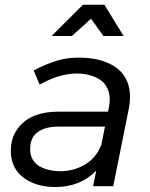

<svg xmlns="http://www.w3.org/2000/svg" viewBox="-20 -766 618 790"><path d="M446 0H363L376 -64Q310.5 3.5 208 3.5Q180.5 3.5 154.5 -1.5Q128.5 -6.5 104.8 -18Q81 -29.5 63.2 -46.5Q45.5 -63.5 35 -88.5Q24.5 -113.5 24.5 -144.5Q24.5 -198.5 52.2 -236Q80 -273.5 122.2 -290Q164.5 -306.5 216.5 -306.5H424.5L428 -324Q431.5 -342.5 431.5 -356Q431.5 -385 420 -406.5Q408.5 -428 388.5 -440Q368.5 -452 345 -457.8Q321.5 -463.5 295 -463.5Q225 -463.5 143 -418L118.5 -476.5Q169.5 -502.5 212.5 -515.8Q255.5 -529 303.5 -529Q335.5 -529 364.8 -524.2Q394 -519.5 422 -507.8Q450 -496 470.2 -478Q490.5 -460 502.8 -431.8Q515 -403.5 515 -368Q515 -343.5 511 -324ZM192.5 -618 321.5 -746.5H409.5L488.5 -618H405.5L354.5 -689L276 -618ZM227.5 -61.5Q284 -61.5 330.5 -89.5Q377 -117.5 396 -169V-165.5L412 -245H218.5Q167.5 -245 135.8 -223Q104 -201 104 -151.5Q104 -127 115.2 -108.5Q126.5 -90 145.2 -80.2Q164 -70.5 184.5 -66Q205 -61.5 227.5 -61.5Z"/></svg>

Font: Argentum Sans Light
Style: Italic
Weight: 300
Italic angle: -11.3°
Designer: Julieta Ulanovsky (font), Owen Earl (portions from Jones font), Cristiano Sobral (main changes and remaster)
Foundry: Julieta Ulanovsky (font), Owen Earl (portions from Jones font), Cristiano Sobral (main changes and remaster)
Version: Version 3.127